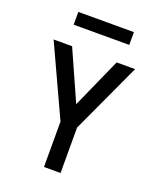

<svg xmlns="http://www.w3.org/2000/svg" viewBox="-156 -951 861 1045"><g transform="rotate(20 275.0 -428.5)"><path d="M227 0V-263L39 -670H146L275 -381L404 -670H511L323 -263V0ZM114 -783V-857H436V-783Z"/></g></svg>

Font: Lode Dark Term
Style: Bold
Weight: 700
Monospace: yes
Designer: Belleve Invis
Foundry: Belleve Invis
Version: Version 29.2.0